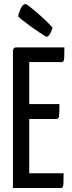

<svg xmlns="http://www.w3.org/2000/svg" viewBox="-20 -936 360 956"><path d="M44.4 0V-683.5Q44.4 -683.5 46.9 -691.8Q49.4 -700 60.9 -700H300.6Q300.6 -667.3 299.9 -652Q299.3 -636.6 296.2 -631.7Q293 -626.8 285.5 -626.8H125.4V-73.2H296.7Q296.7 -39.3 295.9 -23.7Q295.1 -8.2 292.1 -4.1Q289 0 281 0ZM55.3 -343.5V-418H276Q276 -371.9 274.1 -357.7Q272.3 -343.5 260.9 -343.5ZM210.3 -753.1Q197.9 -760.1 176.7 -774.1Q155.6 -788.1 133.5 -804.1Q111.4 -820.1 93.8 -833.8Q76.1 -847.6 70.3 -854.7Q73.5 -872.8 83.5 -894.3Q93.5 -915.9 107.9 -915.9Q111.1 -915.9 125.4 -905.1Q139.7 -894.3 160.5 -876.5Q181.3 -858.7 202.9 -838.4Q224.5 -818 241.7 -798.2Q241.7 -798.2 237.9 -787.1Q234.1 -776 227.1 -764.5Q220 -753.1 210.3 -753.1Z"/></svg>

Font: Yanone Kaffeesatz ExtraLight
Style: Regular
Weight: 200
Designer: Yanone (Cyrillic: Daniel Pouzeot, Huerta Tipografica, and Cyreal)
Foundry: Yanone
Version: Version 2.003